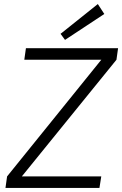

<svg xmlns="http://www.w3.org/2000/svg" viewBox="-20 -928 603 948"><path d="M481 -634 555 -633 87 -56 15 -57ZM480 -57 471 0H7L15 -57ZM563 -690 555 -633H100L108 -690ZM463 -908 495 -859 301 -731 279 -761Z"/></svg>

Font: Exo 2 Light
Style: Italic
Weight: 300
Italic angle: -8°
Designer: Natanael Gama
Foundry: Natanael Gama
Version: Version 2.010